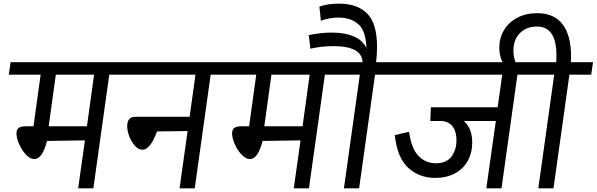

<svg xmlns="http://www.w3.org/2000/svg" viewBox="-20 -1029 3260 1049"><path d="M696 -621H577L490 0H407L444 -262L237 -259Q211 -160 168 -160Q145 -160 122.5 -183.5Q100 -207 85 -240.5Q70 -274 70 -300Q70 -321 82 -330Q94 -339 122 -339H163L202 -621H28L38 -689H706ZM494 -621H285L246 -339H455Z M1250 -621H1131L1044 0H961L1005 -313L838 -311Q801 -211 758 -211Q737 -211 718 -231.5Q699 -252 687 -282.5Q675 -313 675 -340Q675 -391 720 -391H1016L1048 -621H642L652 -689H1260Z M1874 -621H1755L1668 0H1585L1622 -262L1415 -259Q1389 -160 1346 -160Q1323 -160 1300.5 -183.5Q1278 -207 1263 -240.5Q1248 -274 1248 -300Q1248 -321 1260 -330Q1272 -339 1300 -339H1341L1380 -621H1206L1216 -689H1884ZM1672 -621H1463L1424 -339H1633Z M2148 -621H2029L1942 0H1859L1946 -621H1830L1840 -689H1961Q1958 -777 1801 -777Q1737 -777 1676 -763L1667 -837Q1732 -851 1794 -851Q1863 -851 1912 -830.5Q1961 -810 1982 -767Q1979 -861 1937.5 -897Q1896 -933 1830 -933Q1781 -933 1733 -916L1725 -993Q1768 -1009 1834 -1009Q1932 -1009 1986 -955Q2040 -901 2040 -773Q2040 -737 2035 -689H2158Z M2926 -621H2807L2720 0H2637L2689 -368H2514Q2560 -328 2560 -251Q2560 -194 2535.5 -150Q2511 -106 2465 -81.5Q2419 -57 2358 -57Q2271 -57 2210.5 -112Q2150 -167 2137 -291L2215 -309Q2228 -216 2267 -176.5Q2306 -137 2361 -137Q2419 -137 2446.5 -173.5Q2474 -210 2474 -263Q2474 -311 2452 -339Q2430 -367 2388 -368H2331L2334 -443H2699L2724 -621H2104L2114 -689H2936Z M3210 -621H3091L3004 0H2921L3008 -621H2892L2902 -689H3019Q3020 -703 3020 -728Q3020 -884 2913 -884Q2857 -884 2821 -848.5Q2785 -813 2785 -751Q2785 -713 2802 -677L2744 -663Q2708 -704 2708 -769Q2708 -822 2734 -865Q2760 -908 2807 -932.5Q2854 -957 2914 -957Q3008 -957 3054 -896Q3100 -835 3100 -723Q3100 -700 3099 -689H3220Z"/></svg>

Font: FiraGO
Style: Italic
Weight: 400
Italic angle: -8°
Designer: bBox Type GmbH
Foundry: bBox Type GmbH
Version: Version 1.001